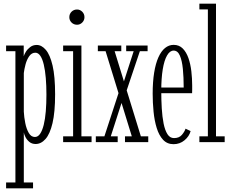

<svg xmlns="http://www.w3.org/2000/svg" viewBox="-20 -770 1260 1040"><path d="M13 250V218.5H63.5V-492.5H13V-523.5H108.5V-465Q111.5 -475.5 120.2 -489.8Q129 -504 143.8 -515.2Q158.5 -526.5 179 -526.5Q205.5 -526.5 228.2 -500Q251 -473.5 264.8 -414.8Q278.5 -356 278.5 -259Q278.5 -162.5 264.5 -103.2Q250.5 -44 226.5 -17Q202.5 10 173 10Q153 10 139.2 -1.2Q125.5 -12.5 118 -27.5Q110.5 -42.5 109 -53V218.5H159V250ZM169 -28Q185.5 -28 197.2 -45.2Q209 -62.5 216.8 -93.5Q224.5 -124.5 228 -166.5Q231.5 -208.5 231.5 -257.5Q231.5 -306 228 -347.5Q224.5 -389 217.2 -419.8Q210 -450.5 198.5 -467.5Q187 -484.5 171.5 -484.5Q151.5 -484.5 138.2 -465.5Q125 -446.5 118.2 -420.8Q111.5 -395 109 -374.5V-165Q110.5 -135.5 116.8 -103.8Q123 -72 135.8 -50Q148.5 -28 169 -28Z M322 0V-31.5H376V-492.5H322V-523.5H421V-31.5H476V0ZM397.5 -636Q379.5 -636 367.5 -648Q355.5 -660 355.5 -677Q355.5 -694.5 367.5 -706.5Q379.5 -718.5 397.5 -718.5Q413.5 -718.5 425.5 -706.5Q437.5 -694.5 437.5 -677Q437.5 -660 425.5 -648Q413.5 -636 397.5 -636Z M499 0V-31.5H545.5L625.5 -276.5L637 -285L704 -492.5H663.5V-523.5H779.5V-492.5H737.5L659 -259L649.5 -247L580 -31.5H617.5V0ZM657 0V-31.5H694L552 -492.5H510V-523.5H593H637V-492.5H601L743 -31.5H783V0H700Z M920 11Q885.5 11 863.2 -13Q841 -37 828.8 -76.8Q816.5 -116.5 811.8 -165Q807 -213.5 807 -262.5Q807 -327 815 -376.5Q823 -426 838 -459.5Q853 -493 874 -510Q895 -527 920.5 -527Q950.5 -527 970 -507.2Q989.5 -487.5 1000.8 -455Q1012 -422.5 1016.5 -383.5Q1021 -344.5 1021 -306.5Q1021 -295.5 1021 -285.2Q1021 -275 1020.5 -265H847V-296H975Q975 -351.5 970.5 -396.8Q966 -442 954.2 -469Q942.5 -496 920.5 -496Q900 -496 884.8 -469.5Q869.5 -443 861.5 -394.2Q853.5 -345.5 853.5 -278Q853.5 -229 856.2 -183Q859 -137 866.2 -100.8Q873.5 -64.5 887 -43.2Q900.5 -22 922.5 -22Q950.5 -22 965.2 -39.5Q980 -57 985 -73L1012.5 -60Q1005 -31.5 979.5 -10.2Q954 11 920 11Z M1060 0V-31.5H1106V-719H1060V-750H1150V-31.5H1197V0Z"/></svg>

Font: Imbue Thin 10pt ExtraLight
Style: Regular
Weight: 250
Version: Version 1.102